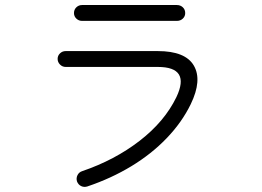

<svg xmlns="http://www.w3.org/2000/svg" viewBox="-20 -749 1040 763"><path d="M327 -8Q314 -4 302.5 -9.5Q291 -15 286 -28Q282 -41 288 -53Q294 -65 307 -69Q436 -113 535 -189.5Q634 -266 681 -363Q738 -483 607 -483H241Q228 -483 218.5 -492.5Q209 -502 209 -515Q209 -528 218.5 -537Q228 -546 241 -546H607Q717 -546 750.5 -488Q784 -430 738 -335Q703 -263 642.5 -200Q582 -137 502 -88.5Q422 -40 327 -8ZM306 -666Q293 -666 283.5 -675Q274 -684 274 -697Q274 -711 283.5 -720Q293 -729 306 -729H683Q697 -729 706.5 -720Q716 -711 716 -697Q716 -684 706.5 -675Q697 -666 683 -666Z"/></svg>

Font: Zen Maru Gothic
Style: Regular
Weight: 400
Designer: Yoshimichi Ohira
Foundry: Positype
Version: Version 1.002